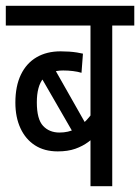

<svg xmlns="http://www.w3.org/2000/svg" viewBox="-20 -642 483 662"><path d="M443 -554H367V0H292V-204L320 -182Q304 -167 284.5 -152.5Q265 -138 239.5 -129Q214 -120 179 -120Q133 -120 100.5 -141Q68 -162 50.5 -200Q33 -238 33 -288Q33 -345 52 -384.5Q71 -424 106 -444.5Q141 -465 189 -465Q204 -465 218.5 -464Q233 -463 245.5 -461Q258 -459 266 -457L261 -391Q248 -395 231.5 -397Q215 -399 198 -399Q152 -399 129.5 -372Q107 -345 107 -289Q107 -231 128.5 -208Q150 -185 185 -185Q216 -185 238.5 -197Q261 -209 279 -228.5Q297 -248 312 -272L292 -222V-554H0V-622H443ZM156 -426 279 -209 241 -169 106 -403Z"/></svg>

Font: Noto Sans ExtraCondensed
Style: Regular
Weight: 400
Width: 2
Designer: Monotype Design Team
Foundry: Monotype Imaging Inc.
Version: Version 2.013